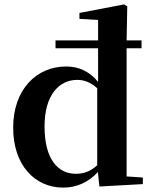

<svg xmlns="http://www.w3.org/2000/svg" viewBox="-20 -839 698 875"><path d="M631 0V-30L557 -35V-619H625V-655H557L560 -810L546 -819L342 -780V-753L427 -748V-655H233V-619H427V-466C387 -514 339 -536 281 -536C147 -536 40 -432 40 -257C40 -86 139 16 268 16C329 16 383 -8 426 -55L433 11ZM183 -263C183 -408 251 -475 332 -475C363 -475 393 -464 423 -437V-86C393 -58 362 -47 326 -47C244 -47 183 -113 183 -263Z"/></svg>

Font: Noto Serif SC
Style: Bold
Weight: 700
Designer: Ryoko NISHIZUKA 西塚涼子 (kana & ideographs); Frank Grießhammer (Latin, Greek & Cyrillic); Wenlong ZHANG 张文龙 (bopomofo); San
Foundry: Adobe
Version: Version 2.001;hotconv 1.1.0;makeotfexe 2.6.0